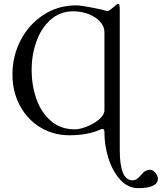

<svg xmlns="http://www.w3.org/2000/svg" viewBox="-20 -691 844 1002"><path d="M525 2V-3Q525 -18 514 -18Q510 -18 496 -12Q473 -1 432 7Q391 15 343 15Q259 15 191 -26Q123 -67 84 -139.5Q45 -212 45 -302Q45 -399 88 -481.5Q131 -564 207 -613.5Q283 -663 378 -663Q400 -663 459.5 -651.5Q519 -640 536 -634Q543 -632 551.5 -637.5Q560 -643 573 -654Q590 -671 597 -671Q602 -671 603.5 -663Q605 -655 605 -638V92Q605 250 671 250Q684 250 694.5 243Q705 236 718 220Q737 195 765 195Q777 195 790.5 210.5Q804 226 804 242Q804 266 777.5 278.5Q751 291 701 291Q648 291 608 247.5Q568 204 546.5 136.5Q525 69 525 2ZM525 -116V-524Q525 -552 503 -577Q481 -602 443.5 -617Q406 -632 362 -632Q293 -632 243.5 -587.5Q194 -543 169.5 -473Q145 -403 145 -326Q145 -247 169.5 -176Q194 -105 245 -60.5Q296 -16 370 -16Q397 -16 434.5 -31Q472 -46 498.5 -69Q525 -92 525 -116Z"/></svg>

Font: EB Garamond
Style: Regular
Weight: 400
Designer: Georg Duffner and Octavio Pardo
Foundry: Georg Duffner
Version: Version 1.000; ttfautohint (v1.6)